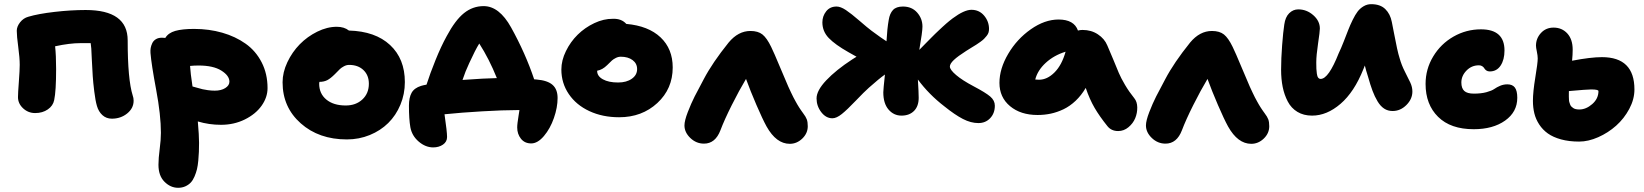

<svg xmlns="http://www.w3.org/2000/svg" viewBox="-20 -601 7854 917"><path d="M514.2 -34.2Q487.8 -34.2 469.2 -51Q450.7 -67.9 442.9 -95.2Q435.5 -120.6 430.2 -164.3Q424.8 -208 422.9 -237.5Q420.9 -267.1 418.5 -317.4Q416 -367.7 416 -369.1Q413.6 -391.1 413.1 -395H365.2Q312 -395 243.2 -379.9Q248 -336.9 248 -271Q248 -166 238.8 -123Q233.4 -95.7 208.3 -78.4Q183.1 -61 147.9 -61Q114.7 -61 90.3 -83.7Q65.9 -106.4 65.9 -137.2Q65.9 -155.8 70.1 -211.2Q74.2 -266.6 74.2 -291Q74.2 -325.2 67.1 -377Q60.1 -428.7 60.1 -454.1Q60.1 -474.1 75.9 -494.4Q91.8 -514.6 115.2 -521Q162.6 -535.2 240.7 -544.2Q318.8 -553.2 389.2 -553.2Q589.8 -553.2 589.8 -408.2Q589.8 -221.2 613.8 -145Q618.2 -133.3 618.2 -120.1Q618.2 -84 587.4 -59.1Q556.6 -34.2 514.2 -34.2Z M830.6 295.9Q794.4 295.9 765.6 267.1Q736.8 238.3 736.8 186Q736.8 154.8 742.7 110.6Q748.5 66.4 748.5 33.2Q748.5 -51.3 725.8 -172.4Q703.1 -293.5 698.7 -348.1Q697.8 -360.4 699.7 -371.8Q701.7 -383.3 707.3 -395Q712.9 -406.7 724.6 -413.8Q736.3 -420.9 753.4 -420.9Q763.7 -420.9 769.5 -419.9Q783.7 -443.8 817.1 -453.4Q850.6 -462.9 906.7 -462.9Q978.5 -462.9 1041.5 -444.8Q1104.5 -426.8 1153.1 -392.3Q1201.7 -357.9 1229.7 -303.2Q1257.8 -248.5 1257.8 -180.2Q1257.8 -136.2 1229.5 -96.2Q1201.2 -56.2 1149.4 -30.5Q1097.7 -4.9 1035.6 -4.9Q978 -4.9 924.8 -21Q930.7 45.4 930.7 81.1Q930.7 105.5 929.9 124.3Q929.2 143.1 927 166.5Q924.8 189.9 920.7 207.3Q916.5 224.6 908.9 242.2Q901.4 259.8 891.1 270.8Q880.9 281.7 865.5 288.8Q850.1 295.9 830.6 295.9ZM928.7 -288.1Q907.2 -288.1 887.7 -286.1Q889.6 -252.9 899.4 -188Q901.9 -187.5 920.7 -182.1Q939.5 -176.8 947.5 -174.8Q955.6 -172.9 972.7 -170.4Q989.7 -168 1005.9 -168Q1036.1 -168 1055.9 -180.4Q1075.7 -192.9 1075.7 -210.9Q1075.7 -239.7 1037.1 -263.9Q998.5 -288.1 928.7 -288.1Z M1636.7 64.9Q1502.9 64.9 1416.3 -12Q1329.6 -88.9 1329.6 -208Q1329.6 -255.4 1352.5 -304Q1375.5 -352.5 1411.6 -389.4Q1447.8 -426.3 1495.1 -449.7Q1542.5 -473.1 1588.4 -473.1Q1624 -473.1 1646.5 -455.1Q1772.5 -451.7 1843 -386Q1913.6 -320.3 1913.6 -209Q1913.6 -151.4 1892.3 -100.6Q1871.1 -49.8 1834.2 -13.4Q1797.4 22.9 1746.1 43.9Q1694.8 64.9 1636.7 64.9ZM1504.4 -201.2Q1504.4 -153.8 1538.6 -125.5Q1572.8 -97.2 1631.3 -97.2Q1679.7 -97.2 1710.7 -126Q1741.7 -154.8 1741.7 -201.2Q1741.7 -241.7 1715.8 -266.4Q1689.9 -291 1647.5 -291Q1634.8 -291 1622.6 -284.4Q1610.4 -277.8 1603.8 -271.5Q1597.2 -265.1 1579.6 -247.1Q1558.6 -226.1 1542.7 -218Q1526.9 -210 1505.4 -210Q1504.4 -207 1504.4 -201.2Z M2517.1 84Q2485.8 84 2468 61.5Q2450.2 39.1 2450.2 7.8Q2450.2 -2 2451.9 -15.4Q2453.6 -28.8 2456.5 -47.1Q2459.5 -65.4 2460.9 -75.2H2448.2Q2383.3 -75.2 2282.7 -69.3Q2182.1 -63.5 2103 -55.2Q2115.2 28.3 2115.2 53.2Q2115.2 76.2 2095.7 89.6Q2076.2 103 2048.8 103Q2012.2 103 1979.7 75.2Q1947.3 47.4 1939.9 6.8Q1933.1 -32.2 1933.1 -96.2Q1933.1 -134.8 1945.8 -157.7Q1958.5 -180.7 1991.2 -190.9Q1999 -193.4 2017.1 -196.8Q2033.7 -249 2060.1 -314.2Q2086.4 -379.4 2113.3 -428.2Q2154.3 -504.9 2196 -538.3Q2237.8 -571.8 2290 -571.8Q2364.3 -571.8 2420.9 -470.2Q2489.7 -346.2 2531.2 -222.2Q2539.1 -222.2 2543 -221.2Q2595.2 -216.8 2619.1 -195.6Q2643.1 -174.3 2643.1 -132.8Q2643.1 -87.9 2625.5 -37.4Q2607.9 13.2 2577.9 48.6Q2547.9 84 2517.1 84ZM2221.2 -299.8Q2202.1 -259.3 2189 -219.2Q2296.4 -227.1 2353 -228Q2316.4 -319.3 2269 -393.1Q2250 -362.8 2221.2 -299.8Z M2937 -41Q2857.9 -41 2794.9 -70.3Q2731.9 -99.6 2696.5 -151.9Q2661.1 -204.1 2661.1 -269Q2661.1 -312.5 2682.9 -356.9Q2704.6 -401.4 2739 -435.3Q2773.4 -469.2 2818.4 -490.5Q2863.3 -511.7 2907.2 -511.2Q2948.2 -512.7 2971.2 -486.8Q3076.7 -477.5 3134.8 -422.6Q3192.9 -367.7 3192.9 -278.8Q3192.9 -176.8 3119.4 -108.9Q3045.9 -41 2937 -41ZM2832 -262.2Q2832 -237.3 2859.4 -222.2Q2886.7 -207 2932.1 -207Q2972.2 -207 2997.6 -224.9Q3022.9 -242.7 3022.9 -271Q3022.9 -297.9 3001.2 -314Q2979.5 -330.1 2944.8 -330.1Q2932.6 -330.1 2921.1 -324.2Q2909.7 -318.4 2902.8 -312.3Q2896 -306.2 2879.9 -290Q2857.4 -267.6 2832 -263.2Z M3342.3 85Q3305.2 85 3277.1 58.1Q3249 31.2 3249 -2Q3249 -24.4 3264.9 -65.7Q3280.8 -106.9 3297.6 -140.1Q3314.5 -173.3 3341.3 -223.1Q3382.3 -301.3 3460 -397.9Q3505.9 -453.1 3564 -453.1Q3600.6 -453.1 3621.6 -436.3Q3642.6 -419.4 3663.1 -377Q3676.8 -349.1 3704.6 -282.2Q3732.4 -215.3 3745.1 -187Q3752 -171.9 3758.3 -158.7Q3764.6 -145.5 3769.3 -136.2Q3773.9 -127 3779.8 -116.7Q3785.6 -106.4 3788.3 -101.6Q3791 -96.7 3796.4 -88.4Q3801.8 -80.1 3803 -78.4Q3804.2 -76.7 3809.8 -68.6Q3815.4 -60.5 3815.9 -60.1Q3828.6 -43.5 3833.3 -30.8Q3837.9 -18.1 3837.9 2Q3837.9 35.6 3811.8 60.8Q3785.6 85.9 3752 85.9Q3687.5 85.9 3641.1 2.9Q3622.1 -31.7 3592.8 -99.6Q3563.5 -167.5 3543 -224.1Q3510.3 -169.4 3474.9 -98.9Q3439.5 -28.3 3420.9 21Q3396.5 85 3342.3 85Z M3955.6 -36.1Q3924.8 -36.1 3902.3 -65.4Q3879.9 -94.7 3879.9 -130.9Q3879.9 -168.5 3926.3 -217.5Q3972.7 -266.6 4049.8 -316.9Q4069.3 -329.1 4070.8 -330.1Q4051.3 -341.8 4031.7 -352.1Q3968.8 -387.7 3938.2 -419.4Q3907.7 -451.2 3907.7 -494.1Q3907.7 -523.9 3925.8 -546.9Q3943.8 -569.8 3975.6 -569.8Q3994.6 -569.8 4020 -553Q4045.4 -536.1 4084.5 -502.2Q4123.5 -468.3 4142.6 -454.1Q4191.9 -417.5 4213.9 -403.8Q4217.3 -464.8 4224.6 -505.9Q4229.5 -536.6 4244.9 -553.2Q4260.3 -569.8 4292.5 -569.8Q4335 -569.8 4360.4 -541Q4385.7 -512.2 4385.7 -474.1Q4385.7 -449.2 4370.6 -362.8Q4372.1 -364.3 4383.3 -375.7Q4394.5 -387.2 4398.2 -390.9Q4401.9 -394.5 4413.3 -406.2Q4424.8 -418 4430.2 -423.3Q4435.5 -428.7 4446.5 -439.5Q4457.5 -450.2 4464.4 -456.5Q4471.2 -462.9 4481.2 -472.2Q4491.2 -481.4 4498.5 -487.8Q4505.9 -494.1 4514.2 -501Q4522.5 -507.8 4529.8 -513.2Q4585 -554.2 4619.6 -554.2Q4656.7 -554.2 4680.2 -526.4Q4703.6 -498.5 4703.6 -462.9Q4703.6 -453.6 4701.2 -445.6Q4698.7 -437.5 4692.1 -429.4Q4685.5 -421.4 4679.9 -415.5Q4674.3 -409.7 4662.4 -401.1Q4650.4 -392.6 4643.1 -387.9Q4635.7 -383.3 4619.4 -373.3Q4603 -363.3 4594.7 -357.9Q4554.7 -332.5 4535.6 -314.5Q4516.6 -296.4 4516.6 -283.2Q4516.6 -268.1 4546.4 -242.7Q4576.2 -217.3 4629.9 -189Q4687.5 -158.7 4709.5 -139.9Q4731.4 -121.1 4731.4 -96.2Q4731.4 -60.1 4709.2 -36.6Q4687 -13.2 4652.8 -13.2Q4616.7 -13.2 4578.6 -33Q4540.5 -52.7 4490.7 -92.8Q4416.5 -149.9 4363.8 -221.2Q4367.7 -159.7 4367.7 -133.8Q4367.7 -93.8 4345.5 -71.3Q4323.2 -48.8 4285.6 -48.8Q4248.5 -48.8 4223.6 -77.9Q4198.7 -106.9 4198.7 -160.2Q4198.7 -172.9 4206.5 -245.1Q4178.2 -225.1 4129.9 -182.1Q4108.4 -163.1 4067.1 -119.9Q4025.9 -76.7 4000.5 -56.4Q3975.1 -36.1 3955.6 -36.1Z M4935.5 -51.8Q4854.5 -51.8 4804 -94Q4753.4 -136.2 4753.4 -205.1Q4753.4 -272.9 4795.2 -343.8Q4836.9 -414.6 4903.3 -461.2Q4969.7 -507.8 5035.6 -507.8Q5109.9 -507.8 5128.4 -455.1Q5138.7 -458 5150.4 -458Q5191.9 -458 5223.6 -437Q5255.4 -416 5268.6 -383.8Q5280.3 -357.9 5296.9 -317.1Q5313.5 -276.4 5323.5 -252.7Q5333.5 -229 5353 -195.8Q5372.6 -162.6 5397.5 -131.8Q5411.1 -115.2 5411.6 -88.4Q5412.1 -61.5 5401.9 -36.6Q5391.6 -11.7 5369.6 6.6Q5347.7 24.9 5320.3 24.9Q5288.1 24.9 5269.5 2Q5231.4 -45.4 5207.8 -85.9Q5184.1 -126.5 5165.5 -181.2Q5144.5 -145.5 5117.2 -119.6Q5089.8 -93.8 5059.6 -79.3Q5029.3 -64.9 4998.8 -58.3Q4968.3 -51.8 4935.5 -51.8ZM4942.4 -220.2Q4981.4 -220.2 5016.4 -255.1Q5051.3 -290 5069.3 -354Q5013.7 -336.9 4974.6 -301Q4935.5 -265.1 4924.3 -221.2Q4930.2 -220.2 4942.4 -220.2Z M5546.4 85Q5509.3 85 5481.2 58.1Q5453.1 31.2 5453.1 -2Q5453.1 -24.4 5469 -65.7Q5484.9 -106.9 5501.7 -140.1Q5518.6 -173.3 5545.4 -223.1Q5586.4 -301.3 5664.1 -397.9Q5710 -453.1 5768.1 -453.1Q5804.7 -453.1 5825.7 -436.3Q5846.7 -419.4 5867.2 -377Q5880.9 -349.1 5908.7 -282.2Q5936.5 -215.3 5949.2 -187Q5956.1 -171.9 5962.4 -158.7Q5968.8 -145.5 5973.4 -136.2Q5978 -127 5983.9 -116.7Q5989.7 -106.4 5992.4 -101.6Q5995.1 -96.7 6000.5 -88.4Q6005.9 -80.1 6007.1 -78.4Q6008.3 -76.7 6013.9 -68.6Q6019.5 -60.5 6020 -60.1Q6032.7 -43.5 6037.4 -30.8Q6042 -18.1 6042 2Q6042 35.6 6015.9 60.8Q5989.7 85.9 5956.1 85.9Q5891.6 85.9 5845.2 2.9Q5826.2 -31.7 5796.9 -99.6Q5767.6 -167.5 5747.1 -224.1Q5714.4 -169.4 5679 -98.9Q5643.6 -28.3 5625 21Q5600.6 85 5546.4 85Z M6246.6 -48.8Q6206.1 -48.8 6176.5 -66.7Q6147 -84.5 6130.4 -116.2Q6113.8 -147.9 6106.2 -185.5Q6098.6 -223.1 6098.6 -268.1Q6098.6 -320.8 6103.5 -385.3Q6108.4 -449.7 6113.8 -483.9Q6118.7 -519.5 6137.2 -537.8Q6155.8 -556.2 6180.7 -556.2Q6220.7 -556.2 6252.2 -528.6Q6283.7 -501 6283.7 -464.8Q6283.7 -450.2 6275.1 -393.1Q6266.6 -335.9 6266.6 -304.2Q6266.6 -302.7 6266.6 -299.8Q6266.6 -281.7 6267.1 -272.2Q6267.6 -262.7 6269.3 -249.5Q6271 -236.3 6275.6 -230.2Q6280.3 -224.1 6287.6 -224.1Q6325.2 -224.1 6373.5 -346.2Q6384.8 -369.6 6397.7 -402.6Q6410.6 -435.5 6419.4 -458.3Q6428.2 -481 6440.4 -505.9Q6452.6 -530.8 6464.1 -545.9Q6475.6 -561 6492.4 -571Q6509.3 -581.1 6528.8 -581.1Q6572.3 -581.1 6596.2 -557.6Q6620.1 -534.2 6627.4 -496.1Q6630.4 -482.9 6637.9 -442.4Q6645.5 -401.9 6652.3 -370.6Q6659.2 -339.4 6664.6 -323.2Q6673.8 -290 6689.7 -259Q6705.6 -228 6715.6 -206.8Q6725.6 -185.5 6725.6 -164.1Q6725.6 -127.9 6697 -99.4Q6668.5 -70.8 6630.9 -70.8Q6608.4 -70.8 6590.8 -82.3Q6573.2 -93.8 6559.3 -116.9Q6545.4 -140.1 6535.2 -167.5Q6524.9 -194.8 6513.7 -234.9Q6502.9 -268.6 6498.5 -288.1Q6497.6 -285.6 6496.3 -282.5Q6495.1 -279.3 6493.7 -275.9Q6492.2 -272.5 6491.7 -271Q6447.8 -161.1 6382.3 -105Q6316.9 -48.8 6246.6 -48.8Z M7018.6 16.1Q6908.2 16.1 6848.4 -43Q6788.6 -102.1 6788.6 -200.2Q6788.6 -271 6825 -331.3Q6861.3 -391.6 6922.1 -426.3Q6982.9 -460.9 7053.2 -460.9Q7165.5 -460.9 7165.5 -359.9Q7165.5 -315.9 7147 -287.8Q7128.4 -259.8 7095.2 -259.8Q7085.4 -259.8 7078.9 -264.4Q7072.3 -269 7069.3 -274.4Q7066.4 -279.8 7059.8 -284.4Q7053.2 -289.1 7043.5 -289.1Q7008.3 -289.1 6983.9 -263.9Q6959.5 -238.8 6959.5 -207Q6959.5 -179.7 6973.4 -166.7Q6987.3 -153.8 7019.5 -153.8Q7053.7 -153.8 7079.1 -160.6Q7104.5 -167.5 7116.7 -176Q7128.9 -184.6 7145 -191.4Q7161.1 -198.2 7179.2 -198.2Q7203.6 -198.2 7215.1 -182.9Q7226.6 -167.5 7226.6 -133.8Q7226.6 -66.4 7168.5 -25.1Q7110.4 16.1 7018.6 16.1Z M7522 75.2Q7473.6 75.2 7435.5 64.7Q7397.5 54.2 7372.6 36.4Q7347.7 18.6 7331.3 -6.6Q7314.9 -31.7 7308.1 -59.6Q7301.3 -87.4 7301.3 -119.1Q7301.3 -161.6 7312.7 -231Q7324.2 -300.3 7324.2 -321.8Q7324.2 -335 7320.1 -354.5Q7315.9 -374 7315.9 -382.8Q7315.9 -417.5 7339.6 -443.4Q7363.3 -469.2 7399.9 -469.2Q7439.9 -469.2 7465.6 -441.2Q7491.2 -413.1 7491.2 -363.8Q7491.2 -339.8 7488.3 -311Q7577.6 -328.1 7630.9 -328.1Q7786.1 -328.1 7786.1 -173.8Q7786.1 -127 7761.5 -80.8Q7736.8 -34.7 7698.7 -0.7Q7660.6 33.2 7613.3 54.2Q7565.9 75.2 7522 75.2ZM7473.1 -164.1Q7473.1 -160.6 7472.9 -152.1Q7472.7 -143.6 7472.9 -138.9Q7473.1 -134.3 7473.4 -126.2Q7473.6 -118.2 7475.1 -113.5Q7476.6 -108.9 7478.8 -102.5Q7481 -96.2 7484.6 -92.5Q7488.3 -88.9 7493.4 -85.2Q7498.5 -81.5 7506.1 -79.8Q7513.7 -78.1 7522.9 -78.1Q7555.2 -78.1 7584.7 -104Q7614.3 -129.9 7614.3 -166Q7614.3 -173.8 7579.1 -173.8Q7559.1 -173.8 7473.1 -166Z"/></svg>

Font: Shantell Sans Irregular Bouncy
Style: Regular
Weight: 800
Designer: Stephen Nixon, Anya Danilova, Shantell Martin
Foundry: Arrow Type
Version: Version 1.006;[9816181b4]